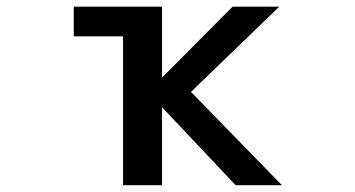

<svg xmlns="http://www.w3.org/2000/svg" viewBox="-20 -542 1040 563"><path d="M340.8 -435.5H196.3V-522.5H455.1V-314.5L662.1 -522.5H798.8L540 -272.5L806.6 1H670.9L455.1 -227.5V1H340.8Z"/></svg>

Font: GenEi Gothic M SemiBold
Style: Regular
Weight: 500
Designer: o_tamon (Modified); [Source Han Sans]
Ryoko NISHIZUKA  (kana & ideographs); Paul D. Hunt (Latin, Greek & Cyrillic); Wenl
Version: Version 1.1a;Original Version 1.004